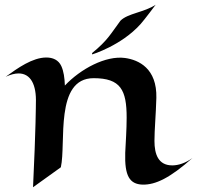

<svg xmlns="http://www.w3.org/2000/svg" viewBox="-20 -758 830 808"><path d="M236 -54C259 -155 209 -429 374 -429C488 -429 513 -379 513 -263C513 -213 509 -158 507 -115C504 -18 525 17 580 19C635 20 695 -9 790 -93C761 -72 731 -62 705 -62C646 -62 630 -109 630 -165C630 -212 636 -274 638 -346C641 -470 564 -506 506 -514C425 -525 319 -468 253 -398C252 -430 248 -458 238 -480C226 -506 202 -516 175 -516C117 -516 55 -472 4 -435C24 -444 42 -449 58 -449C109 -449 134 -402 131 -323C131 -323 131 -220 119 30ZM635 -738C587 -706 518 -702 487 -671C446 -616 434 -589 368 -535C367 -534 368 -529 368 -529C368 -529 490 -566 571 -656C589 -676 635 -738 635 -738Z"/></svg>

Font: Eagle Lake
Style: Regular
Weight: 400
Designer: Astigmatic (AOETI)
Foundry: Astigmatic (AOETI)
Version: Version 1.000